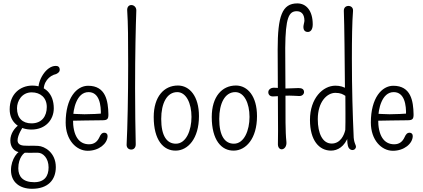

<svg xmlns="http://www.w3.org/2000/svg" viewBox="-20 -893 2540 1152"><path d="M170.9 -379.4C102.1 -378.4 38.1 -329.6 38.1 -236.8C38.1 -155.8 99.6 -115.7 168.5 -115.7C256.3 -115.7 302.7 -177.7 302.7 -242.7C302.7 -331.5 249.5 -380.9 170.9 -379.4ZM168.9 -152.8C115.2 -152.8 82 -184.6 82 -243.7C82 -285.6 109.9 -338.9 170.4 -338.9C222.2 -338.9 260.7 -307.1 260.7 -251C260.7 -196.8 231.9 -152.8 168.9 -152.8ZM243.2 -340.3C235.8 -398.9 275.4 -439.9 316.9 -448.7C331.1 -455.6 338.4 -463.4 338.4 -473.6C338.4 -492.2 327.6 -497.6 314.5 -497.6C254.9 -497.6 203.6 -405.8 211.4 -352.5ZM89.8 116.7C89.8 52.2 125 20 138.2 20C164.1 20 156.7 6.3 121.1 6.3C87.4 6.3 45.9 62.5 45.9 127.9C45.9 200.2 98.6 239.7 171.9 239.7C267.1 239.7 314.9 187.5 314.9 109.4C314.9 23.4 248.5 -15.6 209 -17.6C165 -20 167 -17.1 130.9 -19C102.5 -19 85.4 -29.3 85.4 -50.8C85.4 -83.5 116.2 -129.9 118.7 -132.3L97.2 -146.5C67.9 -127 42 -91.3 42 -50.3C42 -12.2 63.5 19 104 21.5C136.2 25.4 176.3 22.9 208 23.4C238.3 23.9 271.5 56.2 271.5 111.3C271.5 163.6 247.1 200.2 185.1 200.2C117.7 200.2 89.8 166.5 89.8 116.7Z M405.3 -168.5C440.9 -168.9 538.1 -171.4 593.8 -171.4C624 -171.4 630.9 -178.7 630.4 -207.5C628.9 -286.6 614.7 -378.4 508.8 -378.4C439.9 -378.4 374 -305.7 374 -157.7C374 -52.7 438 11.7 506.3 11.7C573.7 11.7 624.5 -31.2 625.5 -76.2C626 -89.4 617.2 -96.7 606.4 -96.7C591.8 -96.7 584 -86.9 576.2 -69.3C564.9 -45.4 547.4 -27.3 514.2 -27.3C452.6 -27.3 417 -79.1 418 -179.7C418.5 -237.3 439.5 -340.3 511.2 -340.3C575.7 -340.3 587.4 -264.2 585 -200.2L608.4 -214.4C587.4 -209.5 510.3 -207.5 486.8 -207.5C457 -207.5 423.3 -210.4 405.3 -210.9Z M794.4 -28.3C792.5 -110.4 790.5 -236.3 790.5 -362.8C790.5 -569.3 794.4 -736.3 797.9 -830.1C798.3 -850.6 782.7 -862.8 768.1 -862.8C752.9 -862.8 741.7 -850.6 743.2 -830.1C748.5 -749 749 -657.7 749 -503.4C749 -323.2 745.1 -128.4 739.7 -25.9C738.8 -5.9 752.4 4.4 767.6 4.4C782.7 4.4 794.9 -6.8 794.4 -28.3Z M1035.2 10.7C1106.9 9.8 1173.8 -60.5 1173.8 -196.3C1173.8 -315.4 1117.7 -379.9 1047.4 -379.9C963.9 -379.9 902.3 -313 902.3 -190.9C902.3 -53.2 960 12.2 1035.2 10.7ZM1043.5 -340.3C1096.7 -340.3 1128.9 -274.4 1128.9 -191.4C1128.9 -111.3 1097.2 -30.8 1035.2 -30.8C981.9 -30.8 947.3 -76.2 947.3 -179.2C947.3 -273.4 981.4 -340.3 1043.5 -340.3Z M1383.3 10.7C1455.1 9.8 1522 -60.5 1522 -196.3C1522 -315.4 1465.8 -379.9 1395.5 -379.9C1312 -379.9 1250.5 -313 1250.5 -190.9C1250.5 -53.2 1308.1 12.2 1383.3 10.7ZM1391.6 -340.3C1444.8 -340.3 1477.1 -274.4 1477.1 -191.4C1477.1 -111.3 1445.3 -30.8 1383.3 -30.8C1330.1 -30.8 1295.4 -76.2 1295.4 -179.2C1295.4 -273.4 1329.6 -340.3 1391.6 -340.3Z M1691.4 -605.5C1692.9 -787.1 1713.4 -825.7 1760.3 -825.7C1784.7 -825.7 1806.2 -812 1806.6 -769C1806.6 -760.7 1800.3 -741.7 1800.3 -731C1800.3 -715.8 1807.1 -701.2 1827.1 -701.2C1842.8 -701.2 1856.4 -714.8 1856.4 -746.6C1856.4 -829.6 1816.9 -872.6 1764.2 -872.6C1672.4 -872.6 1646 -796.4 1646 -595.7C1646 -333.5 1649.9 -89.8 1647.5 -32.2C1646 -8.8 1657.7 2.9 1669.9 2.9C1685.5 2.9 1702.1 -14.2 1698.2 -44.9C1691.9 -99.1 1692.9 -203.1 1692.9 -310.5C1692.9 -441.9 1690.9 -545.9 1691.4 -605.5ZM1771.5 -364.7C1750 -364.7 1714.8 -361.8 1684.6 -361.8C1663.1 -361.8 1651.4 -366.7 1621.1 -366.7C1608.9 -366.7 1589.8 -357.9 1589.8 -339.8C1589.8 -325.7 1599.1 -313 1621.1 -314.5C1662.1 -315.9 1680.2 -319.3 1715.8 -319.3C1732.4 -319.3 1750 -317.9 1774.4 -316.9C1794.4 -315.9 1804.2 -329.6 1804.2 -340.3C1804.2 -356.9 1793 -364.7 1771.5 -364.7Z M1992.2 -378.9C1917.5 -378.9 1839.8 -303.7 1839.8 -173.3C1839.8 -50.3 1895 10.7 1966.3 10.7C2004.9 10.7 2047.9 -12.2 2070.8 -77.1L2064.5 -79.6C2061 -46.9 2065.9 -16.1 2071.3 -7.8C2077.6 3.4 2086.9 7.3 2095.2 7.3C2106 7.3 2115.7 -1 2115.7 -13.2C2115.7 -24.4 2101.6 -37.6 2101.6 -82.5C2096.2 -201.2 2091.3 -356.4 2091.3 -542C2091.3 -657.2 2092.8 -761.7 2098.1 -826.7C2100.1 -847.7 2085 -857.4 2070.8 -857.4C2055.7 -857.4 2042 -847.7 2043 -826.7C2046.4 -745.6 2048.3 -525.9 2049.8 -347.7L2063.5 -357.4C2044.4 -372.6 2018.6 -378.9 1992.2 -378.9ZM1970.2 -31.7C1915.5 -31.7 1886.7 -92.3 1886.7 -178.2C1886.7 -282.7 1942.4 -335.9 1992.2 -335.9C2023.9 -335.9 2037.6 -327.1 2052.2 -317.9C2052.2 -262.2 2053.7 -167 2051.8 -113.8C2044.9 -82 2022.5 -31.7 1970.2 -31.7Z M2236.3 -168.5C2272 -168.9 2369.1 -171.4 2424.8 -171.4C2455.1 -171.4 2461.9 -178.7 2461.4 -207.5C2460 -286.6 2445.8 -378.4 2339.8 -378.4C2271 -378.4 2205.1 -305.7 2205.1 -157.7C2205.1 -52.7 2269 11.7 2337.4 11.7C2404.8 11.7 2455.6 -31.2 2456.5 -76.2C2457 -89.4 2448.2 -96.7 2437.5 -96.7C2422.9 -96.7 2415 -86.9 2407.2 -69.3C2396 -45.4 2378.4 -27.3 2345.2 -27.3C2283.7 -27.3 2248 -79.1 2249 -179.7C2249.5 -237.3 2270.5 -340.3 2342.3 -340.3C2406.7 -340.3 2418.5 -264.2 2416 -200.2L2439.5 -214.4C2418.5 -209.5 2341.3 -207.5 2317.9 -207.5C2288.1 -207.5 2254.4 -210.4 2236.3 -210.9Z"/></svg>

Font: Pompiere 
Style: Regular
Weight: 400
Designer: Karolina Lach
Foundry: Sorkin Type Co.
Version: Version 1.001